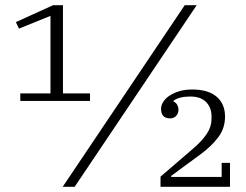

<svg xmlns="http://www.w3.org/2000/svg" viewBox="-20 -718 944 738"><path d="M58 -359H174V-657L53 -608L41 -633L184 -698H222V-359H326V-330H58ZM690 -698H736L267 0H221ZM597 -39 726 -150Q757 -177 775 -204Q793 -231 793 -260V-271Q793 -305 772 -326Q751 -347 712 -347Q669 -347 647 -331V-328Q657 -323 661.5 -314.5Q666 -306 666 -297Q666 -282 657 -272.5Q648 -263 634 -263Q599 -263 599 -300Q599 -313 607.5 -326.5Q616 -340 632 -350.5Q648 -361 669.5 -367.5Q691 -374 718 -374Q781 -374 813 -346Q845 -318 845 -270Q845 -225 819 -190.5Q793 -156 751 -125L638 -42V-38H832V-92H864V0H597Z"/></svg>

Font: IBM Plex Serif Light
Style: Regular
Weight: 300
Designer: Mike Abbink, Paul van der Laan, Pieter van Rosmalen
Foundry: Bold Monday
Version: Version 3.001